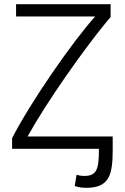

<svg xmlns="http://www.w3.org/2000/svg" viewBox="-20 -713 600 920"><path d="M38 0H454C454 96 445 130 384 130C368 130 354 127 347 124L338 178C355 185 376 187 394 187C506 187 520 121 520 3V-59H112C206 -228 375 -466 478 -593C489 -607 500 -620 510 -631V-693H57V-634H436C326 -512 126 -223 38 -51Z"/></svg>

Font: Repo Light
Style: Regular
Weight: 300
Designer: Stefan Peev
Foundry: Context Ltd
Version: Version 001.502